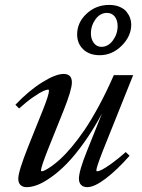

<svg xmlns="http://www.w3.org/2000/svg" viewBox="-20 -754 582 785"><path d="M387.7 -528.3Q345.7 -528.3 320.6 -552Q295.4 -575.7 295.4 -613.3Q295.4 -662.1 334 -698Q372.6 -733.9 426.3 -733.9Q451.2 -733.9 469.7 -725.8Q488.3 -717.8 498 -705.1Q507.8 -692.4 512.2 -679.4Q516.6 -666.5 516.6 -653.8Q516.6 -606 477.5 -567.1Q438.5 -528.3 387.7 -528.3ZM394.5 -562.5Q422.4 -562.5 441.7 -588.9Q460.9 -615.2 460.9 -647Q460.9 -671.4 449.2 -686.3Q437.5 -701.2 417 -701.2Q389.6 -701.2 370.6 -675.3Q351.6 -649.4 351.6 -618.2Q351.6 -594.2 363.5 -578.4Q375.5 -562.5 394.5 -562.5ZM88.9 11.2Q72.8 11.2 63.7 2.2Q54.7 -6.8 54.7 -23.4Q54.7 -52.2 94.7 -153.3L155.3 -304.2Q180.2 -366.7 180.2 -382.8Q180.2 -387.7 176.8 -387.7Q170.4 -387.7 157 -381.8Q143.6 -376 116.5 -357.4Q89.4 -338.9 58.1 -310.5L43 -325.7Q97.7 -383.3 152.6 -417.5Q207.5 -451.7 240.2 -451.7Q273.9 -451.7 273.9 -417Q273.9 -387.2 240.2 -302.7L176.3 -143.6Q147.5 -70.3 147.5 -57.1Q147.5 -53.7 151.4 -53.7Q154.8 -53.7 163.8 -57.9Q172.9 -62 189.7 -73.7Q206.5 -85.4 226.3 -103.3Q246.1 -121.1 272.5 -152.3Q298.8 -183.6 325.7 -222.9Q352.5 -262.2 384 -320.3Q415.5 -378.4 445.3 -446.8H524.4L400.4 -137.2Q374 -69.3 374 -58.1Q374 -53.7 377.9 -53.7Q383.8 -53.7 397.5 -60.5Q411.1 -67.4 437.3 -86.2Q463.4 -105 494.1 -132.3L509.8 -117.2Q459 -59.6 412.6 -24.2Q366.2 11.2 336.9 11.2Q320.8 11.2 311.8 2.2Q302.7 -6.8 302.7 -23.4Q302.7 -55.2 335.4 -136.2L397 -290Q361.8 -224.6 324.2 -171.9Q286.6 -119.1 253.9 -85.7Q221.2 -52.2 189.5 -29.8Q157.7 -7.3 133.3 2Q108.9 11.2 88.9 11.2Z"/></svg>

Font: Elstob 10pt Medium
Style: Italic
Weight: 500
Italic angle: -20°
Designer: Peter S. Baker
Version: Version 1.015